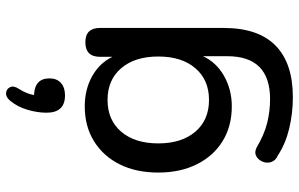

<svg xmlns="http://www.w3.org/2000/svg" viewBox="-196 -599 984 632"><g transform="rotate(-90 296.0 -283.0)"><path d="M283 -87Q349 -87 387.5 -132Q426 -177 426 -254Q426 -331 387.5 -376Q349 -421 283 -421Q217 -421 178.5 -376Q140 -331 140 -254Q140 -177 178.5 -132Q217 -87 283 -87ZM292 189Q239 189 189 177Q139 165 101 140Q83 132 78.5 117.5Q74 103 80 89Q86 75 98 68.5Q110 62 125 69Q169 95 207.5 104.5Q246 114 286 114Q427 114 427 -27V-107Q407 -63 362 -37.5Q317 -12 262 -12Q196 -12 147 -42.5Q98 -73 71 -127.5Q44 -182 44 -254Q44 -327 71 -381Q98 -435 147 -465.5Q196 -496 262 -496Q317 -496 360.5 -472Q404 -448 425 -405V-446Q425 -494 473 -494Q520 -494 520 -446V-39Q520 75 462 132Q404 189 292 189ZM298 -561Q241 -561 241 -622Q241 -651 250.5 -684Q260 -717 280 -741Q292 -756 305.5 -755Q319 -754 325 -742Q331 -730 319 -712Q304 -689 299 -663Q354 -661 354 -612Q354 -588 339 -574.5Q324 -561 298 -561Z"/></g></svg>

Font: Chiron GoRound TC
Style: Regular
Weight: 400
Designer: Ryoko NISHIZUKA 西塚涼子 (kana, bopomofo & ideographs); Paul D. Hunt (Latin, Greek & Cyrillic); Sandoll Communications 산돌커뮤니
Foundry: Adobe
Version: Version 1.000;hotconv 1.1.1;makeotfexe 2.6.0